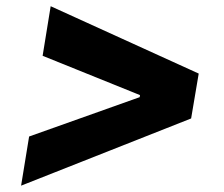

<svg xmlns="http://www.w3.org/2000/svg" viewBox="-20 -602 722 618"><path d="M595.2 -220.7 47.9 -4.4 73.7 -162.6 434.6 -291 428.7 -283.2 431.6 -302.2 435.5 -293.9 117.2 -422.4 143.1 -582 619.6 -365.2Z"/></svg>

Font: Inter 18pt ExtraBold
Style: Italic
Weight: 800
Italic angle: -9.3988°
Designer: Rasmus Andersson
Foundry: rsms
Version: Version 4.001;git-66647c0bb